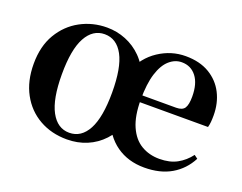

<svg xmlns="http://www.w3.org/2000/svg" viewBox="-94 -726 1157 917"><g transform="rotate(20 485.0 -268.0)"><path d="M311 16.2Q232.5 16.2 170.9 -18.8Q109.3 -53.8 74.5 -117.9Q39.6 -182 39.6 -269.8Q39.6 -359.1 76.8 -421.8Q114 -484.6 175.9 -518.3Q237.8 -551.9 311 -551.9Q360.9 -551.9 406.6 -533.5Q452.4 -515.1 488.1 -479.3Q523.8 -443.4 541.5 -392.4H479.4Q510.9 -468.9 574.1 -510.4Q637.2 -551.9 710.5 -551.9Q781.7 -551.9 831.2 -522.5Q880.7 -493.1 906.1 -443.2Q931.6 -393.3 931.6 -330.9Q931.6 -312.2 930.3 -297.8Q929 -283.4 925.3 -270.2H494.9V-304.6H750.6Q782.3 -304.6 793.6 -322.2Q804.9 -339.8 804.9 -380.4Q804.9 -446.3 777 -482.2Q749.2 -518 702.9 -518Q668.5 -518 640 -492.9Q611.4 -467.8 595 -416Q578.6 -364.1 578.6 -282.7Q578.6 -200.5 601.7 -148.2Q624.9 -95.8 665.6 -71.7Q706.3 -47.5 758.2 -47.5Q811 -47.5 847.7 -67.7Q884.5 -87.9 911.1 -123.2L929 -109.9Q897.7 -49.8 841.4 -16.8Q785.1 16.2 704.5 16.2Q622 16.2 562.1 -26.2Q502.3 -68.6 472.2 -150.3L547.6 -150.1Q528.2 -97.2 493.3 -60Q458.5 -22.8 412 -3.3Q365.5 16.2 311 16.2ZM311 -17.5Q372 -17.5 405.4 -79.9Q438.7 -142.4 438.7 -267.5Q438.7 -393.7 405.4 -455.8Q372 -518 311 -518Q251 -518 217.1 -456.2Q183.2 -394.5 183.2 -268.3Q183.2 -142.9 217.1 -80.2Q251 -17.5 311 -17.5Z"/></g></svg>

Font: Source Han Serif JP VF
Style: Regular
Weight: 250
Designer: Ryoko NISHIZUKA 西塚涼子 (kana & ideographs); Frank Grießhammer (Latin, Greek & Cyrillic); Wenlong ZHANG 张文龙 (bopomofo); San
Foundry: Adobe
Version: Version 2.001;hotconv 1.1.0;makeotfexe 2.6.0